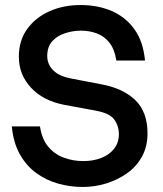

<svg xmlns="http://www.w3.org/2000/svg" viewBox="-20 -732 647 764"><path d="M309 12Q259 12 211 -1.5Q163 -15 123.5 -44Q84 -73 58.5 -119Q33 -165 27 -229H139Q147 -177 173 -147Q199 -117 235.5 -104Q272 -91 311 -91Q351 -91 383 -103.5Q415 -116 434 -140Q453 -164 453 -198Q453 -231 434.5 -256.5Q416 -282 359 -292L235 -315Q152 -331 103.5 -383Q55 -435 55 -506Q55 -571 88.5 -617Q122 -663 177.5 -687.5Q233 -712 300 -712Q370 -712 425 -688Q480 -664 515 -615.5Q550 -567 557 -491H443Q436 -536 415.5 -562Q395 -588 365.5 -599Q336 -610 302 -610Q271 -610 239.5 -600Q208 -590 188 -568Q168 -546 168 -509Q168 -476 192 -452Q216 -428 266 -419L381 -397Q469 -381 518 -334Q567 -287 567 -201Q567 -149 545 -109Q523 -69 485.5 -42.5Q448 -16 402.5 -2Q357 12 309 12Z"/></svg>

Font: Host Grotesk Light SemiBold
Style: Regular
Weight: 600
Version: Version 1.003